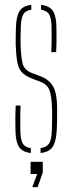

<svg xmlns="http://www.w3.org/2000/svg" viewBox="-20 -624 297 788"><path d="M43.5 -85Q43 -107 43 -133Q43 -159 44.5 -191H64.5Q63 -159.5 63.2 -134Q63.5 -108.5 63.5 -85Q64.5 -50 73.5 -34.8Q82.5 -19.5 106.5 -16V4Q71.5 0 58 -21.2Q44.5 -42.5 43.5 -85ZM146.5 4V-16Q171 -19.5 181.2 -34.8Q191.5 -50 192.5 -85Q193 -101 193.5 -117.5Q194 -134 194 -149.8Q194 -165.5 193.5 -179Q192 -228.5 183.2 -253.2Q174.5 -278 144.5 -289L110.5 -302Q82 -313 68.5 -328.8Q55 -344.5 50.5 -371.2Q46 -398 44.5 -442Q44 -461.5 44.5 -478Q45 -494.5 45.5 -514Q47 -557 60.2 -578.5Q73.5 -600 108.5 -604V-584Q84.5 -580.5 75.5 -565Q66.5 -549.5 65.5 -514Q65 -493 64.5 -476.5Q64 -460 64.5 -442Q66 -394 72.2 -365.5Q78.5 -337 111.5 -324L146.5 -311Q182.5 -297.5 198.5 -268.2Q214.5 -239 214.5 -179Q214.5 -157.5 214.2 -132.2Q214 -107 212.5 -85Q210 -42.5 196 -21.2Q182 0 146.5 4ZM190.5 -410Q191.5 -431 191.8 -449Q192 -467 191.8 -483Q191.5 -499 191.5 -514Q191 -549.5 181.8 -565Q172.5 -580.5 148.5 -584V-604Q184 -600 197.5 -578.5Q211 -557 211.5 -514Q211.5 -500 211.8 -484.2Q212 -468.5 211.8 -450Q211.5 -431.5 210.5 -410ZM112.5 144 132.5 90H105.5V40H155.5V84L134.5 144Z"/></svg>

Font: Big Shoulders Stencil Display Thin Thin
Style: Regular
Weight: 250
Version: Version 2.001